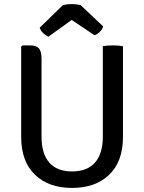

<svg xmlns="http://www.w3.org/2000/svg" viewBox="-20 -910 708 943"><path d="M584 -683V-238Q584 -117 516.5 -52Q449 13 334 13Q219 13 151.5 -52Q84 -117 84 -238V-681L90 -687H128Q159 -687 171.5 -672Q184 -657 184 -623V-239Q184 -155 222 -111.5Q260 -68 334 -68Q408 -68 446.5 -111.5Q485 -155 485 -239V-683Q504 -687 534.5 -687Q565 -687 584 -683ZM444 -737 332 -812 218 -730Q205 -735 192 -747.5Q179 -760 175 -774L289 -885Q311 -890 332.5 -890Q354 -890 376 -885L487 -780Q482 -765 469.5 -753Q457 -741 444 -737Z"/></svg>

Font: Signika Negative
Style: Regular
Weight: 400
Designer: Anna Giedrys
Foundry: Anna Giedrys
Version: Version 1.001